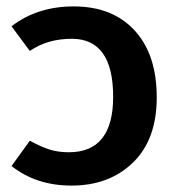

<svg xmlns="http://www.w3.org/2000/svg" viewBox="-20 -564 552 599"><path d="M203 15Q93 15 16 -46L73 -125Q108 -106 134.5 -97.5Q161 -89 195 -89Q333 -89 333 -262Q333 -443 204 -443Q128 -443 73 -405L16 -482Q96 -544 210 -544Q331 -544 400 -469Q469 -394 469 -260Q469 -129 395 -57Q321 15 203 15Z"/></svg>

Font: Trujillo Medium
Style: Regular
Weight: 500
Designer: Fira Sans original fonts by bBox Type GmbH, Carrois Corporate GbR, & Edenspiekermann AG / Changes by Cristiano Sobral
Foundry: Fira Sans original fonts by bBox Type GmbH, Carrois Corporate GbR, & Edenspiekermann AG / Changes by Cristiano Sobral
Version: Version 4.301;October 17, 2021;FontCreator 14.0.0.2814 64-bi